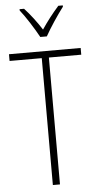

<svg xmlns="http://www.w3.org/2000/svg" viewBox="-62 -985 520 1022"><g transform="rotate(-5 198.0 -474.0)"><path d="M180 -791H215C240 -836 282 -899 314 -941V-948H290C255 -908 226 -871 198 -829C172 -870 137 -916 107 -948H83V-941C112 -905 155 -837 180 -791ZM216 0V-678H389V-714H6V-678H178V0Z"/></g></svg>

Font: Noto Sans Ethiopic Condensed ExtraLight
Style: Regular
Weight: 200
Width: 3
Designer: Monotype Design Team
Foundry: Monotype Imaging Inc.
Version: Version 2.102